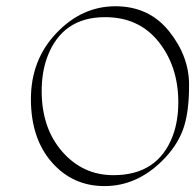

<svg xmlns="http://www.w3.org/2000/svg" viewBox="-20 -566 634 623"><path d="M505.9 -43.9Q423.3 37.6 319.8 37.8Q216.3 38.1 148.4 -39.1Q80.6 -116.2 80.3 -243.9Q80.1 -371.6 163.1 -458.7Q246.1 -545.9 355 -545.7Q463.9 -545.4 528.6 -464.6Q593.3 -383.8 593.5 -291.5Q593.8 -199.2 573.5 -144.8Q553.2 -90.3 505.9 -43.9ZM348.1 2.4Q492.2 2.4 540.5 -125Q558.6 -173.3 558.6 -235.4Q558.1 -351.1 494.4 -430.7Q430.7 -510.3 321.3 -510.3Q181.2 -510.7 132.8 -379.4Q115.2 -330.6 115.2 -269.5Q115.7 -149.4 182.4 -73.5Q249 2.4 348.1 2.4Z"/></svg>

Font: ML-NILA03
Style: Regular
Weight: 400
Designer: CLT@C-DIT
Version: Version ML-NILA03 1.0